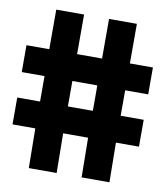

<svg xmlns="http://www.w3.org/2000/svg" viewBox="-76 -724 683 788"><g transform="rotate(10 265.0 -330.0)"><path d="M431 -165 433 0H317L315 -165H211L213 0H97L95 -165H0V-277H95V-383H0V-495H95V-660H211V-495H315V-660H431V-495H527V-383H431V-277H527V-165ZM315 -383H211V-277H315Z"/></g></svg>

Font: Panefresco 999wt
Style: Regular
Weight: 900
Version: Version 1.001